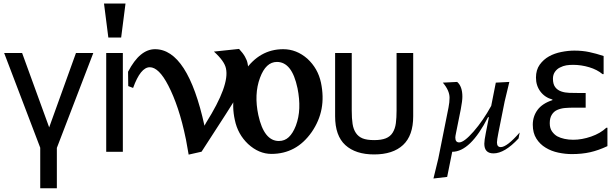

<svg xmlns="http://www.w3.org/2000/svg" viewBox="-20 -838 3387 1060"><path d="M495.1 -545.4 293.9 -21.5V201.2H202.1V-22.5L2.9 -545.4H102.1L251.5 -134.8L399.4 -545.4Z M658.2 0H566.4V-545.4H658.2ZM672.9 -818.4 648.9 -630.9H578.1L554.2 -818.4Z M1021.5 15.6 1006.3 -69.8V-69.3Q986.8 -164.1 962.2 -237.8Q937.5 -311.5 909.2 -365.7Q882.8 -417 857.2 -441.9Q831.5 -466.8 807.1 -466.8Q755.9 -466.8 714.8 -352.5L688 -362.8L687 -441.9Q720.2 -505.4 757.3 -535.9Q794.4 -566.4 835.9 -566.4Q1016.1 -566.4 1108.9 -144L1117.7 -160.2Q1183.6 -265.1 1210.7 -339.6Q1237.8 -414.1 1227.5 -460Q1219.7 -500 1161.1 -553.2L1299.8 -567.9Q1321.3 -544.9 1332.5 -524.9Q1343.8 -504.9 1346.7 -488.8Q1357.4 -441.9 1333.5 -387.7Q1321.3 -363.3 1294.9 -317.9Q1268.6 -272.5 1226.6 -207.5L1092.8 -0.5Z M1478.5 11.7Q1409.2 11.7 1349.6 -43Q1292.5 -97.2 1276.4 -175.8Q1244.1 -321.8 1328.6 -443.4Q1371.1 -505.9 1424.6 -536.1Q1478 -566.4 1543.5 -566.4Q1617.2 -566.4 1677.2 -513.7Q1735.4 -460 1752 -381.8Q1768.1 -304.7 1755.4 -237.3Q1742.7 -169.9 1701.2 -109.4Q1658.2 -47.9 1602.5 -18.1Q1546.9 11.7 1478.5 11.7ZM1519.5 -59.6Q1551.8 -59.6 1574.5 -81.1Q1597.2 -102.5 1613.3 -144Q1630.4 -189.5 1632.3 -240.5Q1634.3 -291.5 1622.6 -350.6Q1606.9 -424.8 1578.6 -460.4Q1550.3 -496.1 1508.8 -496.1Q1447.8 -496.1 1415.5 -408.7Q1398.4 -362.8 1396.2 -311.3Q1394 -259.8 1406.2 -202.6Q1437.5 -59.6 1519.5 -59.6Z M2261.2 -196.3Q2261.2 -89.8 2205.3 -37.6Q2149.4 14.6 2045.4 14.6Q1943.4 14.6 1886.7 -36.9Q1830.1 -88.4 1830.1 -196.3V-545.4H1921.9V-227.5Q1921.9 -184.1 1926.5 -154.1Q1931.2 -124 1944.8 -104Q1958.5 -83.5 1981.9 -74Q2005.4 -64.5 2045.9 -64.5Q2085 -64.5 2109.6 -74.2Q2134.3 -84 2147.5 -105Q2161.6 -127.4 2165.5 -158Q2169.4 -188.5 2169.4 -227.5V-545.4H2261.2Z M2373 147.5 2399.9 37.1 2456.1 -244.1Q2461.9 -273.4 2461.9 -298.3Q2461.9 -338.4 2424.8 -381.8L2503.9 -385.7Q2532.7 -361.3 2532.7 -304.2Q2532.7 -281.2 2523.9 -234.9L2497.6 -104Q2493.7 -85.9 2493.7 -78.6Q2493.7 -51.8 2515.1 -51.8Q2542 -51.8 2594.5 -111.8Q2647 -171.9 2691.9 -253.4L2717.3 -381.8L2792 -385.7L2766.1 -277.8L2731.4 -104Q2723.6 -64.5 2723.6 -51.8Q2723.6 -25.9 2744.6 -25.9Q2778.8 -25.9 2849.1 -106.4L2842.8 -73.7Q2766.1 8.8 2704.6 8.8Q2653.8 8.8 2653.8 -44.4Q2653.8 -62.5 2662.1 -104L2679.2 -190.9H2674.3Q2576.7 0 2476.6 0L2448.7 138.7Z M3333.5 -31.2Q3283.7 -7.8 3238.3 2.4Q3192.9 12.7 3136.7 12.7Q3100.6 12.7 3062.3 4.6Q3023.9 -3.4 2992.7 -22.5Q2960.9 -41.5 2941.2 -72.8Q2921.4 -104 2921.4 -149.4Q2921.4 -195.3 2947.5 -231Q2973.6 -266.6 3029.8 -285.2V-288.6Q2988.3 -299.8 2963.6 -332.5Q2939 -365.2 2939 -409.7Q2939 -452.1 2959.7 -481Q2980.5 -509.8 3011.2 -526.9Q3041 -543.5 3078.9 -551Q3116.7 -558.6 3150.9 -558.6Q3195.8 -558.6 3233.4 -550.5Q3271 -542.5 3312.5 -528.8V-428.7H3306.6Q3276.9 -453.6 3232.9 -466.8Q3189 -480 3144 -480Q3123.5 -480 3106.4 -477.3Q3089.4 -474.6 3070.3 -464.8Q3054.7 -457 3043.7 -441.4Q3032.7 -425.8 3032.7 -403.3Q3032.7 -373.5 3045.2 -356.9Q3057.6 -340.3 3079.1 -333Q3098.6 -326.2 3123 -325.4Q3147.5 -324.7 3169.9 -324.7H3213.4V-243.7H3148.9Q3121.6 -243.7 3098.9 -241.7Q3076.2 -239.7 3056.2 -231Q3037.6 -222.7 3026.4 -204.6Q3015.1 -186.5 3015.1 -157.7Q3015.1 -130.4 3027.3 -112.8Q3039.6 -95.2 3056.6 -85.4Q3073.7 -76.2 3096.7 -71.3Q3119.6 -66.4 3144.5 -66.4Q3192.4 -66.4 3243.4 -84Q3294.4 -101.6 3327.6 -132.8H3333.5Z"/></svg>

Font: IranNastaliq
Style: Regular
Weight: 400
Designer: Hossein Zahedi
Version: Version 1.5